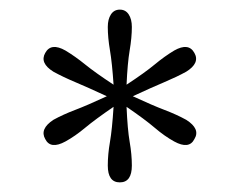

<svg xmlns="http://www.w3.org/2000/svg" viewBox="-20 -768 498 399"><path d="M367 -519Q397 -500 384 -479Q373 -457 342 -474Q322 -485 301.5 -502.5Q281 -520 243 -546Q245 -499 249.5 -473Q254 -447 254 -424Q254 -389 229 -389Q204 -389 204 -424Q204 -447 208.5 -473Q213 -499 216 -546Q178 -520 157 -502.5Q136 -485 116 -474Q85 -457 74 -479Q62 -500 91 -519Q111 -530 136 -539.5Q161 -549 202 -568Q161 -587 136 -597.5Q111 -608 91 -619Q62 -637 74 -658Q86 -680 116 -663Q136 -651 157 -634Q178 -617 216 -592Q213 -637 208.5 -663.5Q204 -690 204 -712Q204 -728 210.5 -738Q217 -748 229 -748Q241 -748 247.5 -738Q254 -728 254 -712Q254 -690 249.5 -663.5Q245 -637 243 -592Q281 -617 301.5 -634Q322 -651 342 -663Q372 -680 384 -658Q396 -637 367 -619Q347 -608 322 -597.5Q297 -587 256 -568Q297 -549 322 -539.5Q347 -530 367 -519Z"/></svg>

Font: Livvic Light
Style: Regular
Weight: 300
Designer: Jacques Le Bailly, Baron von Fonthausen
Version: Version 1.001; ttfautohint (v1.8.2)